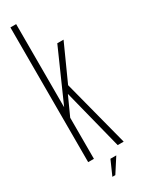

<svg xmlns="http://www.w3.org/2000/svg" viewBox="-238 -814 728 969"><g transform="rotate(-30 126.0 -330.0)"><path d="M29 0V-785H62.5V-300.5L194 -597.5H230.5L135.5 -387L236 0H201L112.5 -349.5L62.5 -239.5V0ZM97.7 125.3 134.8 41.4H168.9L114.9 125.3Z"/></g></svg>

Font: Anybody Condensed ExtraLight
Style: Regular
Weight: 200
Width: 3
Designer: Tyler Finck
Foundry: Etcetera Type Company
Version: Version 1.010; ttfautohint (v1.8.3) -l 8 -r 50 -G 200 -x 14 